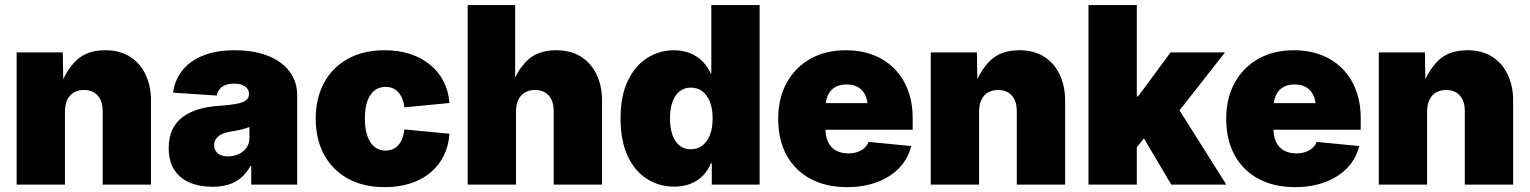

<svg xmlns="http://www.w3.org/2000/svg" viewBox="-20 -748 6199 778"><path d="M243.2 -295.4V0H47.4V-535.6H234.4L236.8 -395.5H224.6Q244.6 -459 287.6 -501.7Q330.6 -544.4 406.7 -544.4Q464.8 -544.4 506.1 -518.6Q547.4 -492.7 569.6 -446.5Q591.8 -400.4 591.8 -340.3V0H396V-298.3Q396 -338.4 376 -360.8Q356 -383.3 319.8 -383.3Q296.4 -383.3 279.1 -373Q261.7 -362.8 252.4 -343.3Q243.2 -323.7 243.2 -295.4Z M840.8 8.8Q788.6 8.8 748.5 -8.3Q708.5 -25.4 686 -60.1Q663.6 -94.7 663.6 -147.9Q663.6 -192.4 678.7 -223.4Q693.8 -254.4 721.2 -274.4Q748.5 -294.4 784.7 -305.2Q820.8 -315.9 863.3 -318.8Q908.7 -321.8 936.3 -326.9Q963.9 -332 976.3 -341.3Q988.8 -350.6 988.8 -365.7V-367.7Q988.8 -380.9 981.2 -390.1Q973.6 -399.4 960.2 -404.3Q946.8 -409.2 928.2 -409.2Q909.7 -409.2 894.8 -403.8Q879.9 -398.4 870.6 -387.7Q861.3 -377 858.4 -360.8L681.2 -372.6Q688 -422.9 717.8 -461.4Q747.6 -500 801.5 -522.2Q855.5 -544.4 932.6 -544.4Q991.2 -544.4 1037.8 -531.2Q1084.5 -518.1 1117.2 -493.9Q1149.9 -469.7 1167 -436.8Q1184.1 -403.8 1184.1 -364.3V0H998V-75.7H995.1Q978 -44.9 955.3 -26.4Q932.6 -7.8 904.1 0.5Q875.5 8.8 840.8 8.8ZM904.3 -114.3Q926.3 -114.3 946 -123Q965.8 -131.8 978.3 -148.7Q990.7 -165.5 990.7 -189.9V-233.4Q982.9 -230.5 974.4 -227.8Q965.8 -225.1 956.1 -222.7Q946.3 -220.2 935.5 -218.3Q924.8 -216.3 912.6 -214.4Q890.6 -210.9 876.2 -203.1Q861.8 -195.3 854.7 -184.3Q847.7 -173.3 847.7 -159.7Q847.7 -145 855 -134.8Q862.3 -124.5 875 -119.4Q887.7 -114.3 904.3 -114.3Z M1539.1 10.3Q1452.1 10.3 1389.4 -24.4Q1326.7 -59.1 1293 -121.6Q1259.3 -184.1 1259.3 -267.1Q1259.3 -349.6 1293 -412.1Q1326.7 -474.6 1389.4 -509.5Q1452.1 -544.4 1539.1 -544.4Q1595.7 -544.4 1642.1 -529.1Q1688.5 -513.7 1722.9 -485.6Q1757.3 -457.5 1777.3 -418.2Q1797.4 -378.9 1801.3 -330.6L1618.7 -313Q1616.2 -333 1609.9 -348.4Q1603.5 -363.8 1593.8 -374.5Q1584 -385.3 1571 -390.6Q1558.1 -396 1542.5 -396Q1516.6 -396 1497.8 -381.6Q1479 -367.2 1468.8 -338.6Q1458.5 -310.1 1458.5 -267.6Q1458.5 -225.6 1468.8 -196.5Q1479 -167.5 1497.8 -152.6Q1516.6 -137.7 1542.5 -137.7Q1558.1 -137.7 1571 -143.3Q1584 -148.9 1594 -159.9Q1604 -170.9 1610.1 -187Q1616.2 -203.1 1618.7 -223.6L1801.3 -206.1Q1797.9 -156.7 1778.1 -116.9Q1758.3 -77.1 1724.1 -48.6Q1689.9 -20 1643.1 -4.9Q1596.2 10.3 1539.1 10.3Z M2070.8 -295.4V0H1875V-727.5H2067.4V-395.5H2052.2Q2072.3 -459 2115.2 -501.7Q2158.2 -544.4 2234.4 -544.4Q2292.5 -544.4 2333.7 -518.6Q2375 -492.7 2397.2 -446.5Q2419.4 -400.4 2419.4 -340.3V0H2223.6V-298.3Q2223.6 -338.4 2203.6 -360.8Q2183.6 -383.3 2147.5 -383.3Q2124 -383.3 2106.7 -373Q2089.4 -362.8 2080.1 -343.3Q2070.8 -323.7 2070.8 -295.4Z M2711.9 8.3Q2650.9 8.3 2601.3 -23.2Q2551.8 -54.7 2523.2 -116.2Q2494.6 -177.7 2494.6 -268.1Q2494.6 -360.4 2524.4 -421.6Q2554.2 -482.9 2603.5 -513.7Q2652.8 -544.4 2710 -544.4Q2748 -544.4 2777.3 -532.2Q2806.6 -520 2827.4 -498.5Q2848.1 -477.1 2860.4 -449.7H2862.3V-727.5H3058.1V0H2864.3V-86.4H2860.8Q2849.6 -58.1 2828.6 -36.6Q2807.6 -15.1 2778.3 -3.4Q2749 8.3 2711.9 8.3ZM2779.3 -143.1Q2806.2 -143.1 2826.2 -158.4Q2846.2 -173.8 2856.9 -201.7Q2867.7 -229.5 2867.7 -268.1Q2867.7 -306.6 2856.9 -334.7Q2846.2 -362.8 2826.2 -377.9Q2806.2 -393.1 2779.3 -393.1Q2752.9 -393.1 2733.9 -377.9Q2714.8 -362.8 2704.8 -334.7Q2694.8 -306.6 2694.8 -268.1Q2694.8 -229.5 2704.8 -201.2Q2714.8 -172.9 2733.9 -158Q2752.9 -143.1 2779.3 -143.1Z M3412.1 10.3Q3327.1 10.3 3264.2 -23.4Q3201.2 -57.1 3167.2 -119.4Q3133.3 -181.6 3133.3 -267.1Q3133.3 -349.6 3167.5 -412.1Q3201.7 -474.6 3263.2 -509.5Q3324.7 -544.4 3407.2 -544.4Q3468.8 -544.4 3518.6 -525.1Q3568.4 -505.9 3604 -469.7Q3639.6 -433.6 3658.9 -383.1Q3678.2 -332.5 3678.2 -269.5V-222.2H3192.9V-330.1H3587.4L3496.6 -308.6Q3496.6 -339.8 3486.6 -361.6Q3476.6 -383.3 3457.5 -394.5Q3438.5 -405.8 3410.6 -405.8Q3382.8 -405.8 3363.5 -394.5Q3344.2 -383.3 3334.5 -361.6Q3324.7 -339.8 3324.7 -308.6V-228Q3324.7 -194.3 3335.9 -171.6Q3347.2 -148.9 3368.2 -137.7Q3389.2 -126.5 3417 -126.5Q3437.5 -126.5 3454.1 -132.1Q3470.7 -137.7 3482.4 -147.9Q3494.1 -158.2 3499.5 -172.9L3672.4 -156.2Q3660.2 -106 3624.8 -68.6Q3589.4 -31.2 3535.2 -10.5Q3481 10.3 3412.1 10.3Z M3947.3 -295.4V0H3751.5V-535.6H3938.5L3940.9 -395.5H3928.7Q3948.7 -459 3991.7 -501.7Q4034.7 -544.4 4110.8 -544.4Q4168.9 -544.4 4210.2 -518.6Q4251.5 -492.7 4273.7 -446.5Q4295.9 -400.4 4295.9 -340.3V0H4100.1V-298.3Q4100.1 -338.4 4080.1 -360.8Q4060.1 -383.3 4023.9 -383.3Q4000.5 -383.3 3983.2 -373Q3965.8 -362.8 3956.5 -343.3Q3947.3 -323.7 3947.3 -295.4Z M4565.9 -125V-357.4H4591.8L4723.1 -535.6H4943.8L4723.1 -254.4H4668ZM4390.6 0V-727.5H4586.4V0ZM4726.1 0 4601.6 -210.4 4729 -349.1 4949.2 0Z M5227.5 10.3Q5142.6 10.3 5079.6 -23.4Q5016.6 -57.1 4982.7 -119.4Q4948.7 -181.6 4948.7 -267.1Q4948.7 -349.6 4982.9 -412.1Q5017.1 -474.6 5078.6 -509.5Q5140.1 -544.4 5222.7 -544.4Q5284.2 -544.4 5334 -525.1Q5383.8 -505.9 5419.4 -469.7Q5455.1 -433.6 5474.4 -383.1Q5493.7 -332.5 5493.7 -269.5V-222.2H5008.3V-330.1H5402.8L5312 -308.6Q5312 -339.8 5302 -361.6Q5292 -383.3 5272.9 -394.5Q5253.9 -405.8 5226.1 -405.8Q5198.2 -405.8 5179 -394.5Q5159.7 -383.3 5149.9 -361.6Q5140.1 -339.8 5140.1 -308.6V-228Q5140.1 -194.3 5151.4 -171.6Q5162.6 -148.9 5183.6 -137.7Q5204.6 -126.5 5232.4 -126.5Q5252.9 -126.5 5269.5 -132.1Q5286.1 -137.7 5297.9 -147.9Q5309.6 -158.2 5314.9 -172.9L5487.8 -156.2Q5475.6 -106 5440.2 -68.6Q5404.8 -31.2 5350.6 -10.5Q5296.4 10.3 5227.5 10.3Z M5762.7 -295.4V0H5566.9V-535.6H5753.9L5756.3 -395.5H5744.1Q5764.2 -459 5807.1 -501.7Q5850.1 -544.4 5926.3 -544.4Q5984.4 -544.4 6025.6 -518.6Q6066.9 -492.7 6089.1 -446.5Q6111.3 -400.4 6111.3 -340.3V0H5915.5V-298.3Q5915.5 -338.4 5895.5 -360.8Q5875.5 -383.3 5839.4 -383.3Q5815.9 -383.3 5798.6 -373Q5781.2 -362.8 5772 -343.3Q5762.7 -323.7 5762.7 -295.4Z"/></svg>

Font: Inter 20pt Black
Style: Regular
Weight: 900
Version: Version 4.001;git-66647c0bb